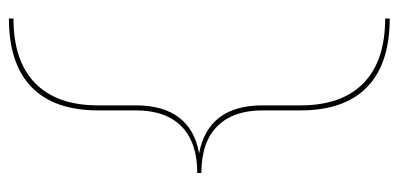

<svg xmlns="http://www.w3.org/2000/svg" viewBox="-246 -504 873 420"><g transform="rotate(-90 190.0 -294.5)"><path d="M64 -295Q169 -275 169 -156V-73Q169 17 217.5 64.5Q266 112 359 112V122Q260 122 209 72.5Q158 23 158 -73V-156Q158 -221 123 -255.5Q88 -290 21 -290V-299Q88 -299 123 -333.5Q158 -368 158 -433V-516Q158 -612 209 -661.5Q260 -711 359 -711V-701Q266 -701 217.5 -653.5Q169 -606 169 -516V-433Q169 -374 142.5 -339Q116 -304 64 -295Z"/></g></svg>

Font: Ysabeau SC Hairline
Style: Regular
Weight: 100
Designer: Christian Thalmann (Catharsis Fonts)
Version: Version 0.003